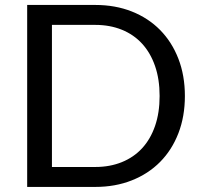

<svg xmlns="http://www.w3.org/2000/svg" viewBox="-20 -736 793 756"><path d="M355 0H87V-716.5H355Q434 -716.5 499 -690.8Q564 -665 610.5 -617.8Q657 -570.5 682.5 -504.5Q708 -438.5 708 -358Q708 -277.5 682.5 -211.5Q657 -145.5 610.5 -98.5Q564 -51.5 499 -25.8Q434 0 355 0ZM355 -638H184.5V-78.5H355Q412.5 -78.5 459.5 -97.5Q506.5 -116.5 539.5 -152.2Q572.5 -188 590.5 -240Q608.5 -292 608.5 -358Q608.5 -424 590.5 -476Q572.5 -528 539.5 -564Q506.5 -600 459.5 -619Q412.5 -638 355 -638Z"/></svg>

Font: LatoCHI
Style: Regular
Weight: 400
Designer: Lukasz Dziedzic
Foundry: tyPoland Lukasz Dziedzic
Version: Version 1.104